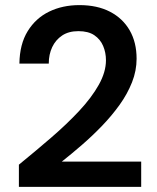

<svg xmlns="http://www.w3.org/2000/svg" viewBox="-20 -732 614 752"><path d="M54 0V-87Q119 -140 180.5 -193Q242 -246 290.5 -298Q339 -350 367 -400Q395 -450 395 -496Q395 -526 384 -552Q373 -578 349.5 -594Q326 -610 287 -610Q249 -610 223.5 -593Q198 -576 184.5 -547.5Q171 -519 171 -483H56Q57 -559 88.5 -610Q120 -661 172.5 -686.5Q225 -712 291 -712Q361 -712 411 -686Q461 -660 488 -613Q515 -566 515 -502Q515 -455 497 -409.5Q479 -364 448.5 -321.5Q418 -279 380 -239.5Q342 -200 301 -164.5Q260 -129 222 -99H533V0Z"/></svg>

Font: DM Sans 20pt SemiBold
Style: Regular
Weight: 600
Version: Version 4.004;gftools[0.9.30]